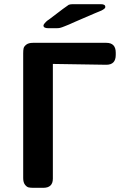

<svg xmlns="http://www.w3.org/2000/svg" viewBox="-20 -899 620 919"><path d="M91 -47V-644Q91 -659 93 -668Q95 -677 106 -685.5Q117 -694 138 -694H489Q534 -694 534 -647V-636Q534 -589 489 -589L233 -593V-44Q233 0 187 0H141Q126 0 117 -2Q108 -4 99.5 -15Q91 -26 91 -47ZM188 -777Q188 -781 194.5 -788.5Q201 -796 207.5 -801Q214 -806 215 -806Q301 -872 309 -876Q316 -879 329 -879H463Q484 -879 484 -866Q484 -863 483 -861Q482 -859 479 -857Q476 -855 473.5 -853Q471 -851 465.5 -848.5Q460 -846 456 -844.5Q452 -843 445 -840Q438 -837 433 -835Q406 -823 379.5 -812Q353 -801 339 -794.5Q325 -788 311 -782Q297 -776 290 -773.5Q283 -771 277 -768.5Q271 -766 267 -765.5Q263 -765 260 -764.5Q257 -764 252 -764H211Q188 -764 188 -777Z"/></svg>

Font: CMU Sans Serif
Style: Bold
Weight: 700
Version: Version 0.7.0